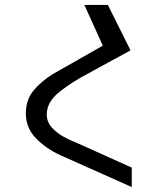

<svg xmlns="http://www.w3.org/2000/svg" viewBox="-20 -745 640 776"><path d="M512.5 -67.5V11L224.5 -117.5Q168 -143 126.2 -185.2Q84.5 -227.5 84.5 -286Q84.5 -341.5 115 -378.5Q145.5 -415.5 192.5 -445L395.5 -560.5L321 -725H416L507.5 -541.5L333.5 -446.5Q272 -414.5 220.5 -373.8Q169 -333 169 -282Q169 -253 188.5 -230.8Q208 -208.5 236 -193Q264 -177.5 304 -161.5Z"/></svg>

Font: JuliaMono
Style: Regular
Weight: 400
Monospace: yes
Designer: cormullion
Foundry: corm
Version: Version 0.055; ttfautohint (v1.8.4)